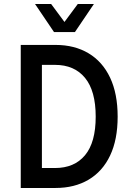

<svg xmlns="http://www.w3.org/2000/svg" viewBox="-20 -933 640 953"><path d="M83 0V-710H256Q350 -710 419.5 -668.5Q489 -627 526.5 -547.5Q564 -468 564 -354Q564 -240 526.5 -161Q489 -82 419.5 -41Q350 0 256 0ZM188 -99H253Q349 -99 402 -162.5Q455 -226 455 -354Q455 -482 402 -546.5Q349 -611 253 -611H188ZM154 -913H234L300 -824L366 -913H446L352 -774H248Z"/></svg>

Font: Geist Mono Medium
Style: Regular
Weight: 500
Monospace: yes
Designer: Basement.studio, Andrés Briganti, Mateo Zaragoza
Foundry: Basement.studio, Vercel, Andrés Briganti, Guido Ferreyra, Mateo Zaragoza
Version: Version 1.500; ttfautohint (v1.8.4.7-5d5b)